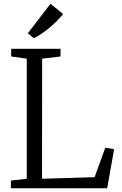

<svg xmlns="http://www.w3.org/2000/svg" viewBox="-20 -1003 648 1023"><path d="M38 0V-41L122.5 -50.5V-690.5L39.5 -702V-743H302.5V-702L204.5 -690.5L204 -50.5L484 -59L541 -216L588 -208L551 0ZM159 -800 128.5 -826 249 -983 316 -928.5Q303.5 -912 284.5 -892.8Q265.5 -873.5 243.2 -855Q221 -836.5 199.2 -822Q177.5 -807.5 160 -800Z"/></svg>

Font: Merriweather 28pt Light
Style: Regular
Weight: 300
Version: Version 2.100